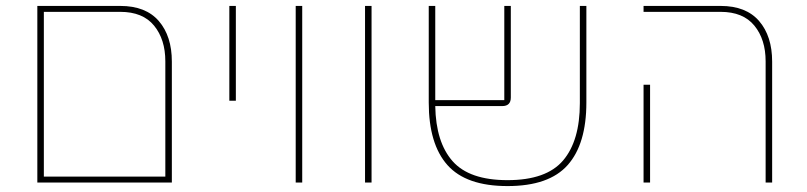

<svg xmlns="http://www.w3.org/2000/svg" viewBox="-20 -616 2724 648"><path d="M106 -596H386Q472 -596 516 -545Q560 -494 560 -408V0H106ZM538 -20V-409Q538 -483 500 -529.5Q462 -576 386 -576H128V-20Z M754 -596H776V-276H754Z M978 -596H1000V0H978Z M1212 -596H1234V0H1212Z M1693 12Q1553 12 1490 -59Q1427 -130 1427 -270V-596H1449V-278H1682V-596H1704V-287Q1704 -258 1675 -258H1449Q1451 -136 1507.5 -72Q1564 -8 1693 -8Q1824 -8 1880.5 -74.5Q1937 -141 1937 -268V-596H1959V-270Q1959 -130 1896 -59Q1833 12 1693 12Z M2564 -409Q2564 -483 2526 -529.5Q2488 -576 2412 -576H2152V-596H2412Q2498 -596 2542 -545Q2586 -494 2586 -408V0H2564ZM2152 -330H2174V0H2152Z"/></svg>

Font: IBM Plex Sans Hebrew Thin
Style: Regular
Weight: 100
Designer: Mike Abbink, Paul van der Laan, Pieter van Rosmalen, Yanek Iontef
Foundry: Bold Monday
Version: Version 1.2